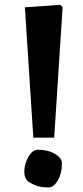

<svg xmlns="http://www.w3.org/2000/svg" viewBox="-20 -783 353 813"><path d="M85.4 -752 235.4 -762.7 245.1 -752 209.5 -200.2H121.1ZM140.6 -148.9Q183.6 -148.9 212.9 -131.3Q242.2 -113.8 242.2 -91.3Q242.2 -49.3 224.9 -19.3Q207.5 10.7 184.6 10.7Q161.6 10.7 143.6 6.1Q125.5 1.5 104.2 -11.2Q83 -23.9 83 -56.6Q83 -88.9 100.3 -118.9Q117.7 -148.9 140.6 -148.9Z"/></svg>

Font: NoticiaText-Bold
Style: Bold
Weight: 700
Designer: JM Sole
Foundry: JM Sole
Version: Version 1.003